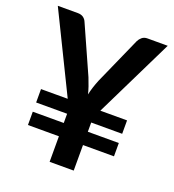

<svg xmlns="http://www.w3.org/2000/svg" viewBox="-132 -826 844 929"><g transform="rotate(20 290.0 -361.5)"><path d="M374 -316.5H511.5V-247.5H352V-200H511.5V-131.5H352V0H228V-131.5H68.5V-200H228V-247.5H68.5V-316.5H206L7 -723H110Q127.5 -723 138.8 -715Q150 -707 155.5 -693L264.5 -449Q273.5 -426.5 280 -407.5Q286.5 -388.5 291 -370Q295 -389 301 -407.8Q307 -426.5 316 -449L424.5 -693Q430 -704.5 441 -713.8Q452 -723 469 -723H573Z"/></g></svg>

Font: Lato 2
Style: Bold
Weight: 700
Designer: Lukasz Dziedzic with Adam Twardoch and Botio Nikoltchev
Foundry: tyPoland Lukasz Dziedzic
Version: Version 2.015; 2015-08-06; http://www.latofonts.com/